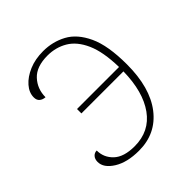

<svg xmlns="http://www.w3.org/2000/svg" viewBox="-158 -654 772 772"><g transform="rotate(-45 228.0 -268.0)"><path d="M195 10Q128 10 86.5 -16Q45 -42 45 -76Q45 -92 53.5 -101.5Q62 -111 75 -111Q75 -71 104.5 -43Q134 -15 195 -15Q280 -15 327 -80.5Q374 -146 376 -260H137V-285H376Q374 -373 351 -424.5Q328 -476 290 -498.5Q252 -521 205 -521Q142 -521 111.5 -488Q81 -455 81 -408Q66 -409 56.5 -417Q47 -425 47 -441Q47 -468 68 -492Q89 -516 124.5 -531Q160 -546 205 -546Q259 -546 304.5 -521.5Q350 -497 378 -437Q406 -377 406 -270Q406 -138 349 -64Q292 10 195 10Z"/></g></svg>

Font: Noto Serif Thin
Style: Regular
Weight: 100
Designer: Monotype Design Team
Foundry: Monotype Imaging Inc.
Version: Version 2.015